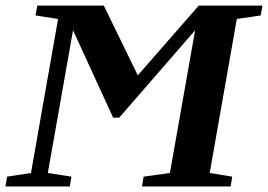

<svg xmlns="http://www.w3.org/2000/svg" viewBox="-33 -675 970 695"><path d="M398.4 -249H376.5L231.4 -565.4L140.1 -48.8L225.6 -35.6L219.7 0H-13.2L-7.3 -35.6L79.1 -48.8L177.2 -606.4L95.7 -619.1L102.1 -654.8H342.8L465.8 -402.3L686.5 -654.8H917L910.6 -619.1L824.2 -606.4L726.1 -48.8L807.6 -35.6L801.8 0H481L486.8 -35.6L582 -48.8L673.3 -565.4Z"/></svg>

Font: Liberation Serif
Style: Bold Italic
Weight: 700
Italic angle: -16.333°
Designer: Steve Matteson
Foundry: Ascender Corporation
Version: Version 2.1.5